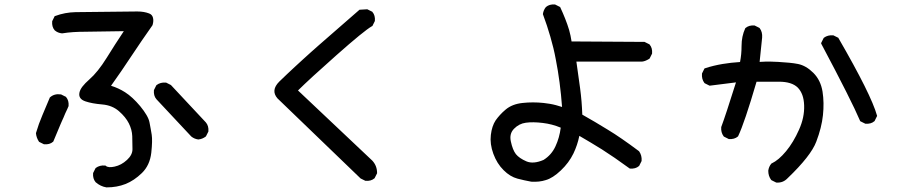

<svg xmlns="http://www.w3.org/2000/svg" viewBox="-20 -770 4040 857"><path d="M455.1 66.4Q428.2 62 407.2 43.5L406.7 43Q393.6 27.3 395.5 3.4V2.4L396 1.5L405.8 -18.1L406.7 -19.5L407.7 -20.5Q424.8 -33.2 448.7 -31.2H450.7L452.1 -29.8Q463.4 -20 491.7 -26.4Q521.5 -32.7 546.9 -56.2Q571.3 -78.6 571.3 -104Q571.3 -131.8 570.3 -162.1Q569.3 -190.9 555.2 -219.2Q541 -247.6 510.7 -273.9Q481 -299.8 437 -303.7Q390.6 -307.6 361.8 -317.4Q329.1 -328.1 334.5 -356Q336.9 -369.1 348.1 -383.8Q359.4 -398.4 378.9 -415.5Q416.5 -448.2 456.1 -511.7Q493.2 -571.8 532.7 -630.9Q370.6 -628.9 333 -627.9Q320.3 -627.4 307.6 -626.7Q294.9 -626 282.5 -624.5Q270 -623 257.8 -621.1H256.8H256.3Q237.8 -623 224.6 -634.3L224.1 -634.8Q217.3 -642.6 214.6 -652.6Q211.9 -662.6 212.9 -674.3V-675.3L213.4 -676.3L223.1 -695.8L224.1 -698.2L226.6 -698.7Q269.5 -714.8 317.4 -715.8Q364.3 -716.8 592.8 -718.8Q607.9 -718.8 621.1 -716.6Q634.3 -714.4 645.5 -710Q659.2 -705.1 662.8 -690.9Q666.5 -676.8 661.1 -658.7L660.6 -657.7L660.2 -656.7Q611.3 -587.4 565.4 -518.1Q522 -452.1 475.6 -387.2Q508.8 -377 538.1 -358.4Q571.3 -337.4 606 -295.9Q614.7 -285.2 621.6 -275.6Q628.4 -266.1 633.8 -256.8Q639.2 -247.6 642.6 -239.3Q646 -231 647.5 -222.7Q650.4 -208 652.8 -194.3Q655.3 -180.7 657.2 -168.5Q661.1 -142.6 655.3 -88.4Q648.9 -32.2 613.3 2.4Q578.6 36.1 540.3 51.3Q502 66.4 456.1 66.4H455.6ZM175.3 -126.5 155.8 -136.2 154.3 -137.2 153.3 -138.7Q147.9 -147 144.8 -155.8Q141.6 -164.6 140.6 -174.3V-175.3V-176.3Q152.8 -217.8 169.4 -256.3Q186 -294.4 201.7 -333L202.1 -334.5L203.1 -335.4Q222.7 -353 252 -348.6H252.9L253.4 -348.1L272.9 -338.4L274.4 -337.9L274.9 -336.9Q288.1 -321.3 286.1 -297.4V-296.4L285.6 -295.4Q283.2 -289.6 280.8 -284.2Q278.3 -278.8 275.9 -273.7Q273.4 -268.6 271.2 -263.7Q269 -258.8 267.1 -253.9Q265.1 -249 263.2 -244.6Q261.2 -240.2 259.3 -236.1Q257.3 -231.9 255.6 -227.8Q253.9 -223.6 252.2 -220Q250.5 -216.3 249 -212.6Q247.6 -209 246.1 -205.6Q231.9 -172.4 218.3 -139.2L217.8 -138.2L216.8 -137.2Q209 -130.4 199 -127.7Q189 -125 177.2 -126H176.3ZM864.7 -147.5Q847.2 -149.9 834 -160.6L833.5 -161.1L678.2 -327.1Q671.4 -335 668.7 -345Q666 -355 667 -366.7V-367.7L667.5 -368.7L677.2 -388.2L678.2 -389.6L679.2 -390.6Q696.3 -403.3 720.2 -401.4H721.2L722.2 -400.9L741.7 -391.1L742.7 -390.6L743.7 -389.6L898.9 -223.6Q912.1 -208 910.2 -184.1V-183.1L909.7 -182.1L899.9 -162.6L898.9 -161.1L897.9 -160.2Q890.6 -154.8 882.6 -151.6Q874.5 -148.4 865.7 -147.5H865.2Z M1609.9 36.6 1590.3 26.9 1589.4 26.4 1588.9 25.9 1218.8 -330.6 1218.3 -331.1Q1187.5 -366.7 1226.6 -405.8Q1243.7 -422.4 1261.2 -439Q1278.8 -455.6 1296.4 -471.9Q1314 -488.3 1331.8 -504.4Q1349.6 -520.5 1367.4 -536.6Q1385.3 -552.7 1403.3 -568.4Q1493.2 -647 1583 -725.1L1584.5 -726.6H1586.4L1617.7 -728.5H1619.1L1620.6 -728L1640.1 -718.3L1641.6 -717.8L1642.1 -716.8Q1648.9 -709 1651.6 -699Q1654.3 -689 1653.3 -677.2V-676.3L1652.8 -675.3L1643.1 -655.8L1642.1 -653.8L1640.6 -653.3Q1606 -633.8 1481.4 -523.4Q1361.8 -417.5 1310.1 -366.2L1641.6 -53.2L1642.1 -52.7Q1663.1 -29.8 1663.1 2V3.4L1662.6 4.4L1652.8 23.9L1652.3 25.4L1651.4 25.9Q1643.6 32.7 1633.5 35.4Q1623.5 38.1 1611.8 37.1H1610.8Z M2351.6 41Q2319.8 35.2 2289.6 27.3Q2273.4 22.9 2258.1 13.7Q2242.7 4.4 2228 -10.3Q2198.2 -39.6 2182.1 -83.5Q2166 -127.4 2170.9 -167.7Q2175.8 -208 2192.4 -232.9Q2200.7 -244.6 2211.7 -256.8Q2222.7 -269 2236.8 -280.8Q2266.1 -305.7 2313 -310.5Q2358.4 -315.4 2405.8 -310.5Q2419.9 -309.1 2434.1 -306.6Q2448.2 -304.2 2461.9 -300.5Q2475.6 -296.9 2488.8 -292.5Q2480.5 -404.8 2460.9 -504.4Q2456.1 -530.3 2450 -555.7Q2443.8 -581.1 2436.5 -606.2Q2429.2 -631.3 2421.1 -656Q2413.1 -680.7 2403.8 -705.1L2403.3 -706.5V-707.5Q2405.8 -725.1 2416.5 -738.3L2417 -738.8Q2432.6 -752 2456.5 -750H2457.5L2458.5 -749.5L2478 -739.7L2480 -738.8L2481 -736.8Q2486.8 -724.6 2492.2 -711.9Q2497.6 -699.2 2502.7 -686.5Q2507.8 -673.8 2512.2 -661.1Q2516.6 -648.9 2520.3 -636.2Q2523.9 -623.5 2526.6 -610.6Q2529.3 -597.7 2531.2 -585L2855.5 -583H2856.9L2857.9 -582.5L2877.4 -572.8L2878.9 -572.3L2879.4 -571.3Q2886.2 -563.5 2888.9 -553.5Q2891.6 -543.5 2890.6 -531.7V-530.8L2890.1 -529.8L2880.4 -510.3L2879.4 -508.8L2878.4 -507.8Q2875.5 -505.9 2872.3 -504.2Q2869.1 -502.4 2866 -501Q2862.8 -499.5 2859.6 -498.3Q2856.4 -497.1 2853 -496.3Q2849.6 -495.6 2846.2 -495.1H2845.7H2552.7Q2562 -432.1 2569.3 -376Q2573.2 -346.7 2575.7 -317.1Q2578.1 -287.6 2579.1 -258.3Q2636.2 -226.1 2692.4 -191.4Q2721.7 -173.8 2756.3 -149.9Q2791 -126 2831.5 -95.7L2832.5 -94.7L2833 -94.2Q2845.7 -75.7 2843.8 -52.2V-51.3L2843.3 -50.3L2833.5 -30.8L2833 -29.3L2832 -28.8Q2824.2 -22 2814.2 -19.3Q2804.2 -16.6 2792.5 -17.6H2791L2789.6 -18.6Q2720.2 -69.3 2667 -103Q2616.7 -134.3 2565.9 -163.6Q2557.6 -122.6 2539.6 -85Q2519.5 -43.5 2483.4 -9.3Q2447.3 24.9 2416.5 33.7Q2401.4 38.6 2385.3 40.3Q2369.1 42 2352.1 41ZM2406.2 -56.2Q2441.9 -78.6 2459.5 -117.2Q2477.1 -154.8 2482.9 -200.2Q2444.3 -216.3 2402.8 -221.2Q2358.4 -226.6 2327.1 -222.2Q2296.9 -218.3 2274.4 -195.3Q2252.4 -172.9 2260.3 -138.2Q2268.1 -101.1 2282.7 -82Q2297.9 -63.5 2329.6 -49.8Q2360.4 -36.6 2406.2 -56.2Z M3443.8 44.4 3424.3 34.7 3422.9 33.7 3421.9 32.7Q3409.2 15.6 3409.2 -7.8V-8.3Q3411.6 -25.9 3422.4 -39.1L3422.9 -40L3424.3 -40.5Q3439.9 -47.9 3456.1 -61.5Q3472.2 -75.2 3488.8 -95.2Q3521.5 -134.8 3546.4 -190.9Q3571.3 -246.1 3569.3 -299.8Q3568.4 -326.2 3561.3 -345.7Q3554.2 -365.2 3541 -378.9Q3514.2 -405.3 3457 -405.3H3356.9Q3329.6 -312 3309.3 -252.2Q3289.1 -192.4 3274.9 -162.6L3274.4 -161.6L3273.4 -160.6Q3257.8 -147.5 3233.9 -149.4H3232.9L3231.9 -149.9L3212.4 -159.7L3210.9 -160.6L3210 -161.6Q3197.3 -178.7 3199.2 -202.6V-203.6L3199.7 -204.1Q3218.3 -253.4 3265.1 -402.3L3148.9 -387.7H3147.5L3146 -388.2L3126.5 -397.9L3125 -398.9L3124 -399.9Q3111.3 -417 3113.3 -440.9V-441.9L3113.8 -442.9L3123.5 -462.4L3125 -464.8L3127 -465.3Q3146 -471.7 3165.5 -476.3Q3185.1 -481 3205.1 -484.4Q3243.2 -490.7 3283.2 -493.2Q3290 -527.3 3290 -565.4Q3290 -607.9 3306.2 -643.1L3306.6 -644L3307.6 -645Q3323.2 -658.2 3347.2 -656.2H3348.1L3349.1 -655.8L3368.7 -646L3370.1 -645L3371.1 -644Q3383.8 -627 3381.8 -602.1L3370.6 -493.7Q3382.3 -494.6 3395.3 -494.9Q3408.2 -495.1 3422.6 -494.9Q3437 -494.6 3453.6 -493.7Q3480.5 -492.2 3502.7 -490Q3524.9 -487.8 3542 -484.4Q3578.1 -477.1 3610.6 -444.6Q3643.1 -412.1 3651.4 -361.3Q3659.2 -311.5 3653.3 -256.1Q3647.5 -200.7 3623.5 -137.7Q3599.6 -74.2 3495.6 25.4Q3485.4 36.1 3473.1 41Q3460.9 45.9 3445.8 44.9H3444.8ZM3841.3 -218.3 3821.8 -228 3819.8 -229 3818.8 -231Q3781.7 -318.8 3646 -574.2L3645 -577.1L3646 -579.6L3655.8 -599.1L3656.7 -600.6L3657.7 -601.6Q3674.8 -614.3 3698.7 -612.3H3699.7L3700.7 -611.8L3720.2 -602.1L3722.2 -601.1L3722.7 -599.6Q3868.7 -347.2 3894.5 -254.4L3895 -252.4L3894 -250.5L3884.3 -231L3883.8 -229.5L3882.8 -229Q3875 -222.2 3865 -219.5Q3855 -216.8 3843.3 -217.8H3842.3Z"/></svg>

Font: NaikaiFont
Style: SemiBold
Weight: 600
Version: Version 1.89